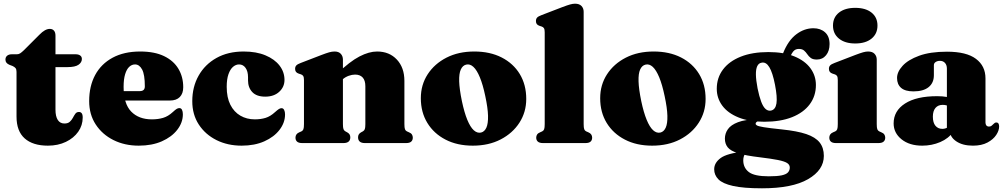

<svg xmlns="http://www.w3.org/2000/svg" viewBox="-20 -775 5432 1040"><path d="M48 -417.5 31 -424Q20.5 -428.5 15 -435.2Q9.5 -442 9.5 -452Q9.5 -466 19 -473.5Q28.5 -481 44 -481H71.5Q81 -481 89 -486Q97 -491 110 -503.5L193 -586.5Q209 -603 223 -610.8Q237 -618.5 250 -618.5Q264 -618.5 272.2 -609.2Q280.5 -600 280.5 -582V-181Q280.5 -144.5 293 -125.2Q305.5 -106 329 -106Q348 -106 358.2 -115.5Q368.5 -125 374.8 -137Q381 -149 387.8 -158.5Q394.5 -168 406.5 -168.5Q416.5 -169 422.2 -162Q428 -155 428 -138.5Q428 -96 403.8 -61.5Q379.5 -27 336.8 -6.5Q294 14 239.5 14Q158 14 113.8 -25.2Q69.5 -64.5 69.5 -143.5V-385.5Q69.5 -399.5 64.2 -406Q59 -412.5 48 -417.5ZM208 -411.5V-481H390Q405 -481 414.2 -474.5Q423.5 -468 423.5 -455.5Q423.5 -437 405.2 -424.2Q387 -411.5 345.5 -411.5Z M972.5 -302.5Q972.5 -268.5 954 -249.5Q935.5 -230.5 900.5 -230.5H604V-281.5H737.5Q764.5 -281.5 764.5 -307Q764.5 -371 749.8 -398.5Q735 -426 711.5 -426Q694 -426 680 -413Q666 -400 657.8 -373Q649.5 -346 649.5 -304.5Q649.5 -213 690.5 -170.8Q731.5 -128.5 802.5 -128.5Q836 -128.5 863.2 -136.5Q890.5 -144.5 916 -168Q930 -181 937.2 -185.2Q944.5 -189.5 951.5 -189.5Q961.5 -189.5 966 -179.8Q970.5 -170 970.5 -156Q970.5 -111 940.2 -72Q910 -33 856.5 -9.5Q803 14 731.5 14Q655.5 14 594.8 -16.2Q534 -46.5 498.5 -100.8Q463 -155 463 -227.5Q463 -308.5 495.5 -368.8Q528 -429 590 -462.5Q652 -496 739.5 -496Q817 -496 868.8 -471Q920.5 -446 946.5 -402.2Q972.5 -358.5 972.5 -302.5Z M1521 -342Q1521 -304 1492.5 -277.8Q1464 -251.5 1416.5 -251.5Q1370 -251.5 1346.8 -276Q1323.5 -300.5 1323.5 -339.5V-356.5Q1323.5 -388.5 1310.2 -407.2Q1297 -426 1275 -426Q1257.5 -426 1242.2 -413Q1227 -400 1217.5 -373Q1208 -346 1208 -305Q1208 -246.5 1227.8 -207.5Q1247.5 -168.5 1282 -148.5Q1316.5 -128.5 1360 -128.5Q1392.5 -128.5 1418.5 -136.5Q1444.5 -144.5 1469.5 -167.5Q1483.5 -180 1490.8 -184.5Q1498 -189 1505 -189Q1514.5 -189 1519.2 -179.2Q1524 -169.5 1524 -155.5Q1524 -110.5 1494.2 -71.8Q1464.5 -33 1411.8 -9.5Q1359 14 1289 14Q1213 14 1152.5 -16.2Q1092 -46.5 1056.8 -100.5Q1021.5 -154.5 1021.5 -227Q1021.5 -304.5 1055.8 -365.2Q1090 -426 1152.5 -461Q1215 -496 1300 -496Q1368.5 -496 1418 -475.2Q1467.5 -454.5 1494.2 -419.8Q1521 -385 1521 -342Z M1837.5 -452V-103Q1837.5 -83.5 1840.5 -75.5Q1843.5 -67.5 1851 -63.5L1861 -58Q1877.5 -49 1877.5 -31.5Q1877.5 0 1840 0H1617.5Q1598 0 1589.2 -7.8Q1580.5 -15.5 1580.5 -29.5Q1580.5 -39 1585.5 -46.5Q1590.5 -54 1601.5 -58.5L1613 -63.5Q1620.5 -67 1623.5 -75.2Q1626.5 -83.5 1626.5 -103V-341.5Q1626.5 -357 1622.2 -363.5Q1618 -370 1609.5 -372.5L1598.5 -376Q1588 -379.5 1583.2 -385.8Q1578.5 -392 1578.5 -402Q1578.5 -413.5 1585 -420.5Q1591.5 -427.5 1609 -434L1722 -477.5Q1747 -487 1762.5 -491.5Q1778 -496 1792.5 -496Q1814.5 -496 1826 -483.5Q1837.5 -471 1837.5 -452ZM1819.5 -330 1790 -361.5 1805.5 -375.5Q1875.5 -442.5 1927.2 -469.2Q1979 -496 2022.5 -496Q2089 -496 2129.8 -452.2Q2170.5 -408.5 2170.5 -337V-103Q2170.5 -83.5 2173.5 -75.2Q2176.5 -67 2184 -63.5L2195 -58.5Q2206.5 -54 2211.2 -46.5Q2216 -39 2216 -29.5Q2216 -15.5 2207.2 -7.8Q2198.5 0 2179 0H1957Q1919.5 0 1919.5 -31.5Q1919.5 -49 1935.5 -58L1945.5 -63.5Q1953 -67.5 1956 -75.5Q1959 -83.5 1959 -103V-307.5Q1959 -339.5 1944.5 -355.2Q1930 -371 1903.5 -371Q1887 -371 1869 -364.5Q1851 -358 1837 -346Z M2549 -496Q2634 -496 2697.2 -463.8Q2760.5 -431.5 2795.5 -373.8Q2830.5 -316 2830.5 -239Q2830.5 -168 2793.8 -110.8Q2757 -53.5 2692 -19.8Q2627 14 2541 14Q2456.5 14 2393.2 -18.8Q2330 -51.5 2294.8 -109.2Q2259.5 -167 2259.5 -243Q2259.5 -315.5 2296.5 -372.5Q2333.5 -429.5 2398.5 -462.8Q2463.5 -496 2549 -496ZM2585.5 -57Q2604.5 -61.5 2614.5 -83.5Q2624.5 -105.5 2623.5 -147.8Q2622.5 -190 2608.5 -255Q2595.5 -317 2579.2 -356.2Q2563 -395.5 2544.2 -412.8Q2525.5 -430 2505 -425Q2486 -420.5 2476 -398.5Q2466 -376.5 2467.2 -334.5Q2468.5 -292.5 2482 -227Q2495 -165.5 2511.2 -126Q2527.5 -86.5 2546.2 -69.5Q2565 -52.5 2585.5 -57Z M3141.5 -711V-103Q3141.5 -83.5 3144.5 -75.2Q3147.5 -67 3155 -63.5L3166.5 -58.5Q3177.5 -54 3182.5 -46.5Q3187.5 -39 3187.5 -29.5Q3187.5 -15.5 3178.8 -7.8Q3170 0 3150.5 0H2922Q2902.5 0 2893.5 -7.8Q2884.5 -15.5 2884.5 -29.5Q2884.5 -39 2889.5 -46.5Q2894.5 -54 2906 -58.5L2917 -63.5Q2924.5 -67 2927.5 -75.2Q2930.5 -83.5 2930.5 -103V-600Q2930.5 -616 2926.2 -622.5Q2922 -629 2913.5 -631.5L2902.5 -635Q2892 -638.5 2887.5 -644.8Q2883 -651 2883 -661Q2883 -672.5 2889.2 -679.5Q2895.5 -686.5 2913 -693L3026 -736.5Q3052.5 -746.5 3067.8 -750.8Q3083 -755 3094.5 -755Q3118 -755 3129.8 -742.5Q3141.5 -730 3141.5 -711Z M3520.5 -496Q3605.5 -496 3668.8 -463.8Q3732 -431.5 3767 -373.8Q3802 -316 3802 -239Q3802 -168 3765.2 -110.8Q3728.5 -53.5 3663.5 -19.8Q3598.5 14 3512.5 14Q3428 14 3364.8 -18.8Q3301.5 -51.5 3266.2 -109.2Q3231 -167 3231 -243Q3231 -315.5 3268 -372.5Q3305 -429.5 3370 -462.8Q3435 -496 3520.5 -496ZM3557 -57Q3576 -61.5 3586 -83.5Q3596 -105.5 3595 -147.8Q3594 -190 3580 -255Q3567 -317 3550.8 -356.2Q3534.5 -395.5 3515.8 -412.8Q3497 -430 3476.5 -425Q3457.5 -420.5 3447.5 -398.5Q3437.5 -376.5 3438.8 -334.5Q3440 -292.5 3453.5 -227Q3466.5 -165.5 3482.8 -126Q3499 -86.5 3517.8 -69.5Q3536.5 -52.5 3557 -57Z M4215 -74Q4147 -81 4117.2 -86Q4087.5 -91 4080.2 -95.5Q4073 -100 4073 -104.5Q4073 -109.5 4077 -113.2Q4081 -117 4089.5 -120L4084.5 -129.5Q4016.5 -128 3977.8 -113.2Q3939 -98.5 3922.8 -75.2Q3906.5 -52 3906.5 -24Q3906.5 4 3922 23.2Q3937.5 42.5 3978.5 55.2Q4019.5 68 4096 77Q4158 84.5 4193.2 91.5Q4228.5 98.5 4243.2 107.8Q4258 117 4258 132.5Q4258 148 4248.2 158.8Q4238.5 169.5 4214 174.8Q4189.5 180 4144.5 180Q4066 180 4036 156.8Q4006 133.5 4006 93.5Q4006 83.5 4008.5 74.2Q4011 65 4015 60.5L4012 45.5Q3918 55.5 3883.2 81.2Q3848.5 107 3848.5 142Q3848.5 173 3871.2 196.2Q3894 219.5 3950.5 232.2Q4007 245 4107.5 245Q4271.5 245 4357 195.5Q4442.5 146 4442.5 69.5Q4442.5 25.5 4419.8 -3.2Q4397 -32 4347.2 -48.8Q4297.5 -65.5 4215 -74ZM4204 -444.5 4249 -441.5Q4264.5 -481 4276 -495.5Q4287.5 -510 4306.5 -510Q4325 -510 4335 -501.5Q4345 -493 4352.8 -481.2Q4360.5 -469.5 4371.8 -461Q4383 -452.5 4404.5 -452.5Q4435.5 -452.5 4454.5 -475.8Q4473.5 -499 4473.5 -536.5Q4473.5 -578 4449 -600Q4424.5 -622 4386 -622Q4336.5 -622 4293 -589Q4249.5 -556 4222 -487.5ZM4399.5 -314.5Q4399.5 -365 4369.8 -405.5Q4340 -446 4282.8 -469.5Q4225.5 -493 4142 -493Q4055 -493 3992.2 -468Q3929.5 -443 3896 -398.2Q3862.5 -353.5 3862.5 -294Q3862.5 -243.5 3892.2 -203Q3922 -162.5 3979.8 -139Q4037.5 -115.5 4120 -115.5Q4207.5 -115.5 4270 -140.2Q4332.5 -165 4366 -210Q4399.5 -255 4399.5 -314.5ZM4105.5 -435.5Q4129.5 -440.5 4147.2 -411.2Q4165 -382 4178 -315.5Q4191 -248.5 4185.8 -214.8Q4180.5 -181 4156 -176Q4140 -173 4126.8 -184.8Q4113.5 -196.5 4103 -224.5Q4092.5 -252.5 4083.5 -296.5Q4075 -341 4074.5 -370.8Q4074 -400.5 4081.8 -416.8Q4089.5 -433 4105.5 -435.5Z M4729 -452V-103Q4729 -83.5 4732 -75.2Q4735 -67 4742.5 -63.5L4753.5 -58.5Q4765 -54 4770 -46.5Q4775 -39 4775 -29.5Q4775 -15.5 4766 -7.8Q4757 0 4737.5 0H4509Q4489.5 0 4480.8 -7.8Q4472 -15.5 4472 -29.5Q4472 -39 4477 -46.5Q4482 -54 4493 -58.5L4504.5 -63.5Q4512 -67 4515 -75.2Q4518 -83.5 4518 -103V-341.5Q4518 -357 4513.8 -363.5Q4509.5 -370 4501 -372.5L4490 -376Q4479.5 -379.5 4474.8 -385.8Q4470 -392 4470 -402Q4470 -413.5 4476.5 -420.5Q4483 -427.5 4500.5 -434L4613.5 -477.5Q4640 -487.5 4655.2 -491.8Q4670.5 -496 4682 -496Q4705.5 -496 4717.2 -483.5Q4729 -471 4729 -452ZM4612.5 -539.5Q4557 -539.5 4524.5 -565.8Q4492 -592 4492 -636.5Q4492 -681 4524.5 -706.8Q4557 -732.5 4612.5 -732.5Q4668.5 -732.5 4700.8 -706.8Q4733 -681 4733 -636.5Q4733 -592 4700.8 -565.8Q4668.5 -539.5 4612.5 -539.5Z M5125 -68V-79.5H5109V-403.5Q5109 -422.5 5098.8 -434Q5088.5 -445.5 5071 -445.5Q5058 -445.5 5048.2 -439.2Q5038.5 -433 5038.5 -422V-367.5Q5038.5 -326 5010 -303Q4981.5 -280 4928 -280Q4883 -280 4861 -299Q4839 -318 4839 -352.5Q4839 -385.5 4868.8 -418.2Q4898.5 -451 4958.5 -473Q5018.5 -495 5109.5 -495Q5215 -495 5266.5 -456.2Q5318 -417.5 5318 -350.5V-111.5Q5318 -101.5 5322.8 -95.5Q5327.5 -89.5 5337.5 -89.5Q5346 -89.5 5351.2 -94Q5356.5 -98.5 5361 -103Q5364.5 -106.5 5368 -109Q5371.5 -111.5 5376.5 -111.5Q5385 -111.5 5388.5 -105.5Q5392 -99.5 5392 -90Q5392 -68 5376.2 -44Q5360.5 -20 5328.8 -3Q5297 14 5250 14Q5194.5 14 5159.8 -9.5Q5125 -33 5125 -68ZM4820.5 -106.5Q4820.5 -174.5 4882.2 -214.2Q4944 -254 5056 -254Q5085.5 -254 5107.2 -250Q5129 -246 5143 -238.5L5126 -196Q5115.5 -202 5106.2 -204.5Q5097 -207 5086 -207Q5061.5 -207 5047.2 -190.5Q5033 -174 5033 -143Q5033 -110.5 5047 -93.8Q5061 -77 5084 -77Q5098.5 -77 5111.2 -83.8Q5124 -90.5 5130.5 -99.5L5142.5 -60.5Q5118.5 -25 5073 -5.5Q5027.5 14 4975.5 14Q4906 14 4863.2 -20.5Q4820.5 -55 4820.5 -106.5Z"/></svg>

Font: Fraunces Black
Style: Regular
Weight: 900
Version: Version 1.000;[b76b70a41]